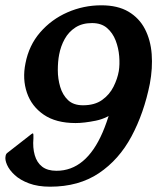

<svg xmlns="http://www.w3.org/2000/svg" viewBox="-28 -674 593 724"><path d="M420 -406Q424 -431 421.5 -462Q419 -493 408 -521.5Q397 -550 375.5 -568.5Q354 -587 319 -587Q282 -587 256.5 -570.5Q231 -554 216 -527Q201 -500 195 -468Q190 -442 190 -409.5Q190 -377 199 -346.5Q208 -316 228.5 -296.5Q249 -277 285 -277Q329 -277 357 -297Q385 -317 400 -347Q415 -377 420 -406L416 -260Q378 -228 333.5 -219Q289 -210 257 -210Q183 -210 137 -241.5Q91 -273 73.5 -324.5Q56 -376 68 -435Q81 -503 123.5 -552Q166 -601 226.5 -627.5Q287 -654 354 -654Q416 -654 456.5 -630Q497 -606 518.5 -564.5Q540 -523 544 -470Q548 -417 537 -358Q515 -248 468 -160Q421 -72 345 -21Q269 30 161 30Q115 30 81.5 17.5Q48 5 27.5 -14Q7 -33 -1.5 -52.5Q-10 -72 -7 -85Q-6 -93 -1 -97L90 -168Q96 -173 97 -170Q98 -169 98 -163Q98 -157 98 -152Q95 -117 103 -89Q111 -61 131 -45.5Q151 -30 185 -30Q241 -30 284.5 -66.5Q328 -103 359 -175Q390 -247 410 -352Q413 -365 415.5 -378.5Q418 -392 420 -406Z"/></svg>

Font: Young Serif Light
Style: Italic
Weight: 300
Italic angle: -10.979°
Designer: Bastien Sozeau
Foundry: NBR — Bastien Sozeau
Version: Version 5.001